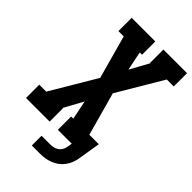

<svg xmlns="http://www.w3.org/2000/svg" viewBox="-283 -822 1074 1074"><g transform="rotate(45 254.5 -285.0)"><path d="M196 165V88H262Q275 88 288.5 85.5Q302 83 314 75Q326 67 333 55Q340 43 342 29L347 0H237V-105H254L231 -218L169 -105H172V0H-15V-105H40L199 -373L128 -630H86V-735H273V-630H255L278 -517L340 -630H337V-735H524V-630H469L310 -362L381 -105H456L434 29Q431 49 423.5 67.5Q416 86 404 102.5Q392 119 375 131.5Q358 144 339 151.5Q320 159 300.5 162Q281 165 262 165Z"/></g></svg>

Font: Iosevka Slab Extrabold Oblique
Style: Regular
Weight: 800
Italic angle: -9°
Monospace: yes
Designer: Belleve Invis
Foundry: Belleve Invis
Version: Version 11.1.1; ttfautohint (v1.8.3)